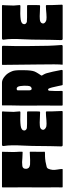

<svg xmlns="http://www.w3.org/2000/svg" viewBox="640 -1310 669 1990"><g transform="rotate(-90 975.0 -314.5)"><path d="M398 -620Q398 -619 397 -619Q397 -617 397 -615Q397 -600 396.5 -581Q396 -562 395.5 -542.5Q395 -523 395 -509Q395 -506 395 -502Q395 -498 395.5 -494.5Q396 -491 396 -486.5Q396 -482 396 -478.5Q396 -475 396.5 -471.5Q397 -468 397 -464.5Q397 -461 397 -459Q397 -457 397.5 -455.5Q398 -454 398 -454V-421Q398 -415 392 -415Q365 -415 333.5 -417.5Q302 -420 290 -420.5Q278 -421 249 -418Q218 -412 221 -376Q223 -359 233 -350Q243 -341 265 -338Q294 -335 392 -341Q398 -342 398 -336L397 -209L398 -189Q398 -184 392 -184Q390 -183 375 -183Q360 -183 350.5 -183Q341 -183 326 -181.5Q311 -180 296.5 -178Q282 -176 269 -172Q262 -170 251.5 -168Q241 -166 238 -165Q235 -164 229.5 -159.5Q224 -155 221 -147.5Q218 -140 214 -127Q211 -117 210 -105Q209 -93 210 -80.5Q211 -68 213 -56.5Q215 -45 217 -30.5Q219 -16 219 -6Q219 0 214 0H34Q28 0 28 -6Q28 -18 28.5 -36Q29 -54 29 -98Q29 -142 28 -147V-242Q29 -259 29 -391.5Q29 -524 28 -549V-623Q28 -629 34 -629H392Q398 -629 398 -623Z M816 -166Q816 -126 816 -110L820 -8Q820 0 812 0H466Q460 0 456.5 -4Q453 -8 453 -14Q456 -91 458 -316Q458 -345 461.5 -408.5Q465 -472 464.5 -520.5Q464 -569 457 -614Q456 -620 460 -624.5Q464 -629 470 -629H808Q814 -629 816 -623V-622Q816 -621 814 -598Q813 -589 811 -508L816 -446Q816 -438 807 -438Q716 -442 666 -435Q620 -428 618 -401Q616 -380 642 -371Q652 -368 807 -369Q816 -369 816 -361V-278Q816 -270 815.5 -259Q815 -248 815 -242Q815 -234 807 -234Q783 -234 747.5 -236Q712 -238 701 -238Q697 -238 689 -237.5Q681 -237 675.5 -237Q670 -237 662 -236Q654 -235 648.5 -233Q643 -231 637.5 -227Q632 -223 629 -217Q622 -205 626.5 -195Q631 -185 640.5 -178.5Q650 -172 661 -169Q668 -167 688 -167Q708 -167 724.5 -168.5Q741 -170 766 -172Q791 -174 807 -174Q816 -174 816 -166Z M1212 -165Q1227 -114 1246 -11Q1246 -7 1244 -3.5Q1242 0 1239 0H1093Q1089 0 1087 -6Q1086 -9 1079 -45Q1072 -81 1064 -111Q1056 -141 1050 -148Q1046 -153 1038 -150Q1030 -147 1030 -140Q1025 -69 1028 -9Q1028 0 1022 0H882Q876 0 876 -9V-93Q877 -107 877 -199Q877 -291 876 -303V-304V-428Q879 -558 878 -623Q878 -629 881 -629H1114Q1147 -629 1182 -598Q1210 -575 1227 -536Q1231 -528 1233.5 -520.5Q1236 -513 1237.5 -507Q1239 -501 1240 -492Q1241 -483 1241.5 -478Q1242 -473 1242.5 -461.5Q1243 -450 1243 -446Q1243 -442 1243 -428Q1243 -414 1243 -409Q1243 -324 1229 -290Q1225 -281 1218.5 -269.5Q1212 -258 1206 -249Q1200 -240 1195.5 -233Q1191 -226 1190.5 -225.5Q1190 -225 1190 -225Q1190 -225 1190 -224Q1188 -223 1187.5 -220.5Q1187 -218 1188 -215.5Q1189 -213 1190.5 -210Q1192 -207 1195 -202.5Q1198 -198 1200.5 -193Q1203 -188 1206.5 -180.5Q1210 -173 1212 -165ZM1081 -363Q1084 -399 1079 -435Q1075 -477 1050 -477Q1044 -477 1039 -473.5Q1034 -470 1034 -466Q1034 -462 1034 -456.5Q1034 -451 1034 -445.5Q1034 -440 1034 -433Q1033 -360 1034 -347Q1035 -322 1050 -321Q1062 -321 1071 -331Q1080 -341 1081 -363Z M1302 -629H1485Q1490 -629 1493.5 -625.5Q1497 -622 1496 -617Q1492 -503 1493 -368Q1494 -233 1496 -151Q1498 -89 1504 -12Q1504 -7 1501 -3.5Q1498 0 1493 0H1303Q1299 0 1300 -4Q1306 -40 1302 -272Q1298 -518 1298 -625Q1299 -626 1302 -629Z M1918 -166Q1918 -126 1918 -110L1922 -8Q1922 0 1914 0H1568Q1562 0 1558.5 -4Q1555 -8 1555 -14Q1558 -91 1560 -316Q1560 -345 1563.5 -408.5Q1567 -472 1566.5 -520.5Q1566 -569 1559 -614Q1558 -620 1562 -624.5Q1566 -629 1572 -629H1910Q1916 -629 1918 -623V-622Q1918 -621 1916 -598Q1915 -589 1913 -508L1918 -446Q1918 -438 1909 -438Q1818 -442 1768 -435Q1722 -428 1720 -401Q1718 -380 1744 -371Q1754 -368 1909 -369Q1918 -369 1918 -361V-278Q1918 -270 1917.5 -259Q1917 -248 1917 -242Q1917 -234 1909 -234Q1885 -234 1849.5 -236Q1814 -238 1803 -238Q1799 -238 1791 -237.5Q1783 -237 1777.5 -237Q1772 -237 1764 -236Q1756 -235 1750.5 -233Q1745 -231 1739.5 -227Q1734 -223 1731 -217Q1724 -205 1728.5 -195Q1733 -185 1742.5 -178.5Q1752 -172 1763 -169Q1770 -167 1790 -167Q1810 -167 1826.5 -168.5Q1843 -170 1868 -172Q1893 -174 1909 -174Q1918 -174 1918 -166Z"/></g></svg>

Font: Cubao Free Narrow
Style: Narrow
Weight: 400
Width: 3
Designer: Aaron Amar
Version: Version 001.001